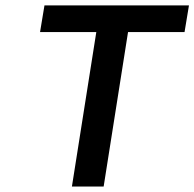

<svg xmlns="http://www.w3.org/2000/svg" viewBox="-20 -680 709 700"><path d="M242.2 0 331.1 -563H126L142.1 -660.2H668.9L652.8 -563H446.8L357.9 0Z"/></svg>

Font: Office Code Pro Medium Italic
Style: Regular
Weight: 500
Italic angle: -9°
Designer: Nathan Rutzky & Paul D. Hunt
Foundry: Adobe Systems Incorporated
Version: Version 1.004;PS 001.004;hotconv 1.0.70;makeotf.lib2.5.58329